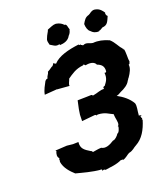

<svg xmlns="http://www.w3.org/2000/svg" viewBox="-160 -995 968 1120"><g transform="rotate(-20 324.0 -435.5)"><path d="M460 -205 456 -201C454 -200 453 -192 458 -200C456 -187 449 -162 437 -160C432 -149 409 -128 400 -131C371 -112 343 -101 320 -115C298 -114 288 -111 267 -108C260 -120 264 -113 256 -118C225 -137 202 -151 207 -192L173 -191L136 -195L66 -191C62 -190 68 -184 69 -188C61 -171 58 -152 71 -141C66 -138 67 -132 68 -126C68 -124 67 -123 66 -121C72 -79 103 -48 127 -26C170 -15 221 0 277 5C277 5 272 3 273 2C285 5 282 13 281 15C291 9 292 9 301 15C333 9 366 10 408 -10C396 -6 413 -11 405 -6C406 -8 422 -9 416 -4C437 -10 450 -25 463 -31C490 -36 499 -51 516 -59C560 -83 586 -127 604 -187C602 -190 594 -186 599 -188C599 -188 609 -198 601 -198C600 -198 601 -201 598 -214C608 -213 596 -208 604 -209C607 -221 593 -215 591 -215C593 -249 601 -271 595 -291C576 -325 543 -350 508 -369C505 -365 515 -367 509 -369C518 -369 528 -376 539 -382C563 -392 590 -408 600 -430C604 -433 606 -441 611 -445C627 -468 641 -494 637 -516C645 -516 643 -522 648 -533C643 -551 649 -589 641 -613C637 -609 632 -603 638 -614C630 -616 638 -620 634 -619C617 -636 608 -664 582 -687C548 -702 517 -709 485 -706C460 -709 450 -724 427 -713C416 -713 417 -713 425 -715C409 -718 407 -727 414 -724C411 -716 403 -724 402 -726C337 -718 273 -702 241 -666C236 -668 237 -667 225 -675C227 -670 217 -662 217 -660C209 -659 199 -647 180 -638C178 -622 167 -619 165 -602C150 -600 156 -595 149 -594C137 -571 122 -547 117 -518L195 -524V-523L271 -517C266 -525 280 -546 283 -558C308 -575 338 -599 386 -603C387 -604 387 -600 386 -607C398 -603 399 -598 399 -598C425 -604 454 -601 463 -579C485 -571 504 -558 500 -523C492 -514 490 -519 488 -520C492 -483 478 -467 463 -447C460 -447 448 -445 454 -432C429 -434 413 -423 378 -417C380 -421 374 -424 370 -424L338 -423L286 -422L275 -371L270 -338L269 -299L350 -307C361 -304 361 -307 356 -300C363 -303 363 -304 370 -304C414 -302 430 -285 456 -274C456 -244 467 -224 460 -205ZM298 -766 300 -760C323 -761 352 -767 366 -794C375 -803 379 -811 382 -824C382 -825 383 -826 384 -827C377 -841 380 -863 364 -862C357 -871 341 -882 320 -885H316C304 -886 282 -876 264 -869C260 -855 250 -846 241 -821C235 -809 240 -796 243 -783C259 -775 273 -758 298 -766ZM544 -756 537 -759C552 -760 559 -768 567 -772C600 -774 605 -794 619 -825C611 -829 608 -844 612 -848C596 -870 586 -882 557 -886C535 -885 530 -873 517 -868C494 -862 487 -849 474 -827C474 -807 481 -785 492 -778C508 -762 513 -759 544 -756Z"/></g></svg>

Font: Asimov Print
Style: DIt
Weight: 250
Width: 0
Designer: Google
Version: Version 2.000980: 2014